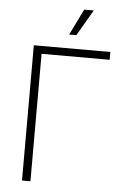

<svg xmlns="http://www.w3.org/2000/svg" viewBox="-62 -985 678 1029"><g transform="rotate(5 277.5 -470.5)"><path d="M507.8 -727.5V-685.5H141.6V0H96.2V-727.5ZM279.8 -801.3 348.6 -941.4H399.9L318.4 -801.3Z"/></g></svg>

Font: Inter 20pt ExtraLight
Style: Regular
Weight: 250
Version: Version 4.001;git-66647c0bb